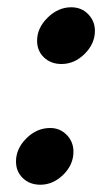

<svg xmlns="http://www.w3.org/2000/svg" viewBox="-20 -496 306 528"><path d="M82 -384Q82 -419 111 -447.5Q140 -476 176 -476Q204 -476 222.5 -457Q241 -438 241 -411Q241 -376 213 -348Q185 -320 149 -320Q120 -320 101 -338Q82 -356 82 -384ZM24 -52Q24 -87 52.5 -115.5Q81 -144 118 -144Q145 -144 163.5 -125Q182 -106 182 -79Q182 -43 154 -15.5Q126 12 91 12Q62 12 43 -6Q24 -24 24 -52Z"/></svg>

Font: KoHo
Style: Bold Italic
Weight: 700
Italic angle: -10°
Version: Version 1.000; ttfautohint (v1.6)